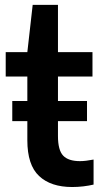

<svg xmlns="http://www.w3.org/2000/svg" viewBox="-20 -760 417 790"><path d="M30.5 -261.5V-344.5H92.5V-445H3.5V-545.5H92.5L114.5 -740H218.5V-545.5H360.5V-445H218.5V-344.5H338V-261.5H218.5V-200.5Q218.5 -142 240 -119.5Q261.5 -97 309 -97Q332 -97 365 -103.5V-0.5Q346 4 322.8 6.8Q299.5 9.5 277 9.5Q189 9.5 140.8 -35.8Q92.5 -81 92.5 -183V-261.5Z"/></svg>

Font: Encode Sans SmCnd SmBold
Style: Regular
Weight: 600
Width: 4
Designer: Multiple Designers
Foundry: Impallari Type
Version: Version 3.002; ttfautohint (v1.8.3) -l 8 -r 50 -G 200 -x 14 